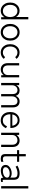

<svg xmlns="http://www.w3.org/2000/svg" viewBox="2146 -2908 773 5104"><g transform="rotate(90 2532.0 -355.5)"><path d="M269 11Q205 11 155 -20.5Q105 -52 76 -108.5Q47 -165 47 -240Q47 -315 76 -371Q105 -427 155 -458.5Q205 -490 269 -490Q323 -490 365 -464.5Q407 -439 432 -395V-722H493V0H437L436 -88Q410 -42 367 -15.5Q324 11 269 11ZM271 -46Q318 -46 354.5 -70Q391 -94 412 -137.5Q433 -181 433 -240Q433 -299 412 -342Q391 -385 354.5 -409Q318 -433 271 -433Q224 -433 187 -409Q150 -385 129 -342Q108 -299 108 -240Q108 -181 129 -137.5Q150 -94 187 -70Q224 -46 271 -46Z M837 11Q773 11 723 -21Q673 -53 644 -109.5Q615 -166 615 -240Q615 -314 644 -370.5Q673 -427 723 -459Q773 -491 837 -491Q902 -491 952 -459Q1002 -427 1031 -370.5Q1060 -314 1060 -240Q1060 -166 1031 -109.5Q1002 -53 952 -21Q902 11 837 11ZM837 -46Q884 -46 920.5 -70Q957 -94 978 -137.5Q999 -181 999 -240Q999 -299 978 -342.5Q957 -386 920.5 -410Q884 -434 837 -434Q767 -434 721.5 -381.5Q676 -329 676 -240Q676 -152 721.5 -99Q767 -46 837 -46Z M1376 11Q1312 11 1262 -20.5Q1212 -52 1183 -109Q1154 -166 1154 -240Q1154 -314 1183 -370.5Q1212 -427 1262 -458.5Q1312 -490 1376 -490Q1427 -490 1470.5 -469.5Q1514 -449 1545 -409L1497 -373Q1452 -433 1376 -433Q1306 -433 1260.5 -380.5Q1215 -328 1215 -240Q1215 -152 1260.5 -99Q1306 -46 1376 -46Q1452 -46 1497 -106L1545 -70Q1481 11 1376 11Z M1828 11Q1752 11 1705 -38Q1658 -87 1658 -178V-479H1718V-186Q1718 -116 1751.5 -81Q1785 -46 1838 -46Q1899 -46 1937 -84Q1975 -122 1975 -177V-479H2036V-1H1979L1977 -68Q1956 -35 1917 -12Q1878 11 1828 11Z M2185 0V-479H2242L2245 -404Q2261 -441 2298 -466Q2335 -491 2382 -491Q2440 -491 2477.5 -464Q2515 -437 2528 -389Q2545 -433 2582 -462Q2619 -491 2677 -491Q2751 -491 2793 -444.5Q2835 -398 2835 -305V0H2774V-296Q2774 -372 2745 -403Q2716 -434 2667 -434Q2629 -434 2600.5 -414.5Q2572 -395 2556.5 -363.5Q2541 -332 2541 -295V0H2480V-296Q2480 -372 2450.5 -403Q2421 -434 2372 -434Q2334 -434 2305.5 -414Q2277 -394 2261.5 -362.5Q2246 -331 2246 -296V0Z M3180 11Q3115 11 3064.5 -19.5Q3014 -50 2985.5 -106.5Q2957 -163 2957 -240Q2957 -315 2985.5 -371Q3014 -427 3064 -458.5Q3114 -490 3178 -490Q3243 -490 3288.5 -457.5Q3334 -425 3358 -373.5Q3382 -322 3382 -265V-245H3018Q3016 -155 3060.5 -99.5Q3105 -44 3181 -44Q3237 -44 3275 -72.5Q3313 -101 3337 -157L3387 -128Q3323 11 3180 11ZM3022 -297H3322Q3317 -336 3297.5 -368Q3278 -400 3247.5 -419Q3217 -438 3178 -438Q3117 -438 3075.5 -400.5Q3034 -363 3022 -297Z M3508 0V-479H3565L3567 -411Q3590 -445 3628.5 -468Q3667 -491 3716 -491Q3793 -491 3840 -442Q3887 -393 3887 -302V0H3827V-293Q3827 -363 3793.5 -398Q3760 -433 3707 -433Q3667 -433 3635.5 -415.5Q3604 -398 3586.5 -368.5Q3569 -339 3569 -303V0Z M4203 11Q4139 11 4107 -16Q4075 -43 4075 -113V-423H3971V-479H4075V-655H4135V-479H4281V-423H4135V-123Q4135 -78 4154 -61.5Q4173 -45 4213 -45Q4230 -45 4249 -50Q4268 -55 4281 -61V-2Q4267 3 4245 7Q4223 11 4203 11Z M4521 9Q4451 10 4407.5 -23Q4364 -56 4364 -119Q4364 -167 4396.5 -203Q4429 -239 4479.5 -259.5Q4530 -280 4584 -280Q4658 -280 4701 -245V-327Q4701 -394 4673 -414.5Q4645 -435 4583 -435Q4543 -435 4494 -420.5Q4445 -406 4411 -384L4382 -432Q4421 -457 4476.5 -474Q4532 -491 4583 -491Q4674 -491 4717 -456Q4760 -421 4760 -327V-62Q4760 -43 4770.5 -40.5Q4781 -38 4817 -45V-2Q4807 2 4790 5.5Q4773 9 4758 9Q4724 9 4714 -5Q4704 -19 4702 -58Q4671 -24 4620 -8Q4569 8 4521 9ZM4524 -46Q4572 -47 4613.5 -61Q4655 -75 4679.5 -101.5Q4704 -128 4702 -166Q4699 -197 4668 -212.5Q4637 -228 4588 -227Q4547 -227 4509 -213Q4471 -199 4447.5 -174.5Q4424 -150 4424 -118Q4424 -81 4452 -63.5Q4480 -46 4524 -46Z M4928 0V-722H4989V0Z"/></g></svg>

Font: Zen Kaku Gothic Antique
Style: Regular
Weight: 400
Designer: Yoshimichi Ohira
Foundry: Positype
Version: Version 1.001